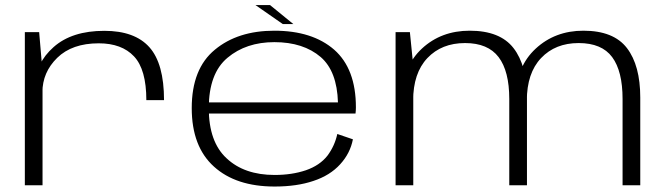

<svg xmlns="http://www.w3.org/2000/svg" viewBox="-20 -712 2566 738"><path d="M542.5 -327H610.5Q610.5 -467.5 554.2 -530.5Q498 -593.5 381 -593.5Q256.5 -593.5 186.2 -531.2Q116 -469 116 -384L143 -357Q143 -434 200 -489.8Q257 -545.5 359.5 -545.5Q448 -545.5 495.2 -495.2Q542.5 -445 542.5 -327ZM75.5 0H143.5V-436.5L130.5 -588.5H75.5Z M1035.5 5V-39.5Q919 -39.5 851 -103.5Q782.5 -166.5 782.5 -296Q782.5 -430 854.5 -490Q926 -550 1034.5 -550Q1146 -550 1213 -492.5Q1275.5 -438 1279 -318.5H773V-275.5H1346.5Q1348 -287 1348 -299.5Q1348 -447.5 1264.5 -521Q1180.5 -594 1034.5 -594Q894 -594 806 -521Q717 -448 717 -296.5Q717 -148.5 802.5 -71.5Q887 5 1035.5 5ZM1035.5 -39.5V5Q1121 5 1184.5 -16.5Q1248.5 -37.5 1287.5 -80.5Q1326 -122.5 1336.5 -176.5L1276.5 -197Q1266.5 -151 1238.5 -113.5Q1209 -76 1155.5 -57.5Q1102 -39.5 1035.5 -39.5ZM1067 -619.5H1107.5L1018 -692.5H962Z M1500.5 0H1568.5V-459L1555.5 -588.5H1500.5ZM1937.5 0H2005.5V-337Q2005.5 -460.5 1953.8 -527.2Q1902 -594 1785.5 -594Q1676 -594 1602 -525.5Q1528 -457 1528 -343.5L1568 -325Q1568 -431 1622.8 -488.8Q1677.5 -546.5 1767.5 -546.5Q1855.5 -546.5 1896.5 -492.5Q1937.5 -438.5 1937.5 -331.5ZM2373 0H2441V-337Q2441 -460.5 2389.8 -527.2Q2338.5 -594 2222.5 -594Q2113.5 -594 2039 -525Q1964.5 -456 1964.5 -343.5L2005 -325Q2005 -431 2059.8 -488.8Q2114.5 -546.5 2204 -546.5Q2293 -546.5 2333 -492.5Q2373 -438.5 2373 -331.5Z"/></svg>

Font: Anybody Expanded Light
Style: Regular
Weight: 300
Width: 7
Version: Version 1.113;gftools[0.9.25]